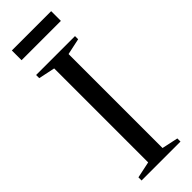

<svg xmlns="http://www.w3.org/2000/svg" viewBox="-309 -970 991 991"><g transform="rotate(-45 187.0 -474.0)"><path d="M135 -42V-728L45 -747V-770H329V-747L240 -728V-42L329 -23V0H45V-23ZM333 -877H46V-948H333Z"/></g></svg>

Font: Libre Caslon Text
Style: Regular
Weight: 400
Designer: Pablo Impallari, Rodrigo Fuenzalida
Foundry: Pablo Impallari, Rodrigo Fuenzalida
Version: Version 1.002